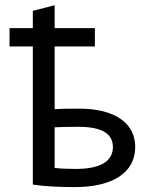

<svg xmlns="http://www.w3.org/2000/svg" viewBox="-20 -723 590 748"><path d="M419.9 -149.9C419.9 -138.5 417.6 -127.7 412.8 -117.4C408.1 -107.2 400.2 -98.1 389.2 -90.3C378.1 -82.5 363.2 -76.3 344.5 -71.8C325.8 -67.2 302.6 -64.9 274.9 -64.9C261.2 -64.9 247.5 -65.2 233.6 -65.7C219.8 -66.2 206.2 -67.2 192.9 -68.8V-227.1C206.2 -227.7 220.4 -228.2 235.4 -228.5C250.3 -228.8 266.9 -229 285.2 -229C309.2 -229 329.8 -227.2 346.9 -223.6C364 -220.1 377.9 -214.8 388.7 -208C399.4 -201.2 407.3 -192.9 412.4 -183.1C417.4 -173.3 419.9 -162.3 419.9 -149.9ZM192.9 -297.9V-542H349.6V-613.3H192.9V-702.6L107.9 -680.7V-613.3H17.1V-542H107.9V-3.9C132 -0.3 157.6 2.2 184.8 3.7C212 5.1 240.7 5.9 271 5.9C308.4 5.9 341.8 2.4 371.1 -4.6C400.4 -11.6 425 -21.8 445.1 -35.2C465.1 -48.5 480.4 -64.9 491 -84.2C501.5 -103.6 506.8 -125.8 506.8 -150.9C506.8 -172 502.4 -191.7 493.7 -210C484.9 -228.2 471.4 -244 453.4 -257.3C435.3 -270.7 412.4 -281.1 384.8 -288.6C357.1 -296.1 324.2 -299.8 286.1 -299.8C267.6 -299.8 250.7 -299.6 235.6 -299.3C220.5 -299 206.2 -298.5 192.9 -297.9Z"/></svg>

Font: CodeNewRoman Nerd Font Mono
Style: Regular
Weight: 400
Monospace: yes
Designer: Sam Radian
Foundry: Code New Roman
Version: Version 2.00 November 29, 2014;Nerd Fonts 3.2.1